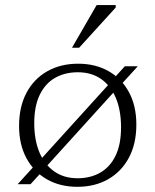

<svg xmlns="http://www.w3.org/2000/svg" viewBox="-20 -710 598 740"><path d="M48 0 117 -76 129.5 -87.5 405.5 -392 417 -406 461 -454.5H511L442.5 -379.5L430 -367.5L154 -63L142.5 -49L97.5 0ZM279 -23Q328.5 -23 366.2 -44.5Q404 -66 425.2 -109.5Q446.5 -153 446.5 -219Q446.5 -285 426.5 -332.5Q406.5 -380 369.2 -405.8Q332 -431.5 280 -431.5Q230.5 -431.5 192.8 -410.2Q155 -389 133.5 -345.2Q112 -301.5 112 -235.5Q112 -170 132.2 -122.2Q152.5 -74.5 189.8 -48.8Q227 -23 279 -23ZM278 10Q211.5 10 161 -18.8Q110.5 -47.5 82 -100.2Q53.5 -153 53.5 -224.5Q53.5 -298.5 82 -352.2Q110.5 -406 162 -435.2Q213.5 -464.5 281 -464.5Q347.5 -464.5 398 -436Q448.5 -407.5 477 -354.8Q505.5 -302 505.5 -230Q505.5 -156 476.8 -102.2Q448 -48.5 396.8 -19.2Q345.5 10 278 10ZM257.5 -526 352.5 -690.5H426V-681L285 -526Z"/></svg>

Font: Newsreader 14pt Light
Style: Regular
Weight: 300
Designer: Hugues Gentile
Foundry: Production Type
Version: Version 1.003